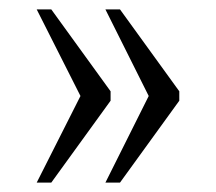

<svg xmlns="http://www.w3.org/2000/svg" viewBox="-20 -474 460 408"><path d="M204 -86 296 -270 204 -454H235L361 -280V-260L235 -86ZM58 -86 151 -270 58 -454H89L215 -280V-260L89 -86Z"/></svg>

Font: Noto Serif Khmer Condensed Light
Style: Regular
Weight: 300
Width: 3
Designer: Danh Hong and the Monotype Design Team
Foundry: Monotype Imaging Inc.
Version: Version 2.004